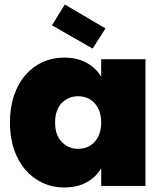

<svg xmlns="http://www.w3.org/2000/svg" viewBox="-20 -823 720 850"><path d="M24 -281Q24 -348 42.5 -401.5Q61 -455 93.5 -492Q126 -529 169.5 -548.5Q213 -568 263 -568Q323 -568 364.5 -544.5Q406 -521 428 -483V-561H624V0H428V-78Q406 -40 364.5 -16.5Q323 7 263 7Q213 7 169.5 -13Q126 -33 93.5 -70Q61 -107 42.5 -160.5Q24 -214 24 -281ZM428 -281Q428 -309 420 -330.5Q412 -352 398 -367Q384 -382 365.5 -389.5Q347 -397 326 -397Q284 -397 254 -367.5Q224 -338 224 -281Q224 -224 254 -194Q284 -164 326 -164Q347 -164 365.5 -171.5Q384 -179 398 -194Q412 -209 420 -230.5Q428 -252 428 -281ZM267 -803 447 -697 390 -608 210 -711Z"/></svg>

Font: SVN-Poppins ExtraBold
Style: Regular
Weight: 800
Designer: Ninad Kale (Devanagari), Jonny Pinhorn (Latin)
Foundry: Indian Type Foundry
Version: Version 3.002 2017; ttfautohint (v1.8.3)